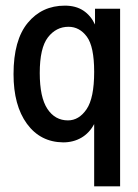

<svg xmlns="http://www.w3.org/2000/svg" viewBox="-20 -494 490 681"><path d="M314 167V-54Q297 -22 268.5 -5.5Q240 11 204 11Q123 10 75.5 -55Q28 -120 28 -231Q28 -352 78.5 -413Q129 -474 210 -474Q249 -474 275.5 -456.5Q302 -439 317 -407V-463H406V167ZM221 -67Q260 -67 287 -106.5Q314 -146 314 -239Q314 -329 288 -364Q262 -399 223 -399Q179 -399 150 -361.5Q121 -324 121 -235Q121 -149 148 -108Q175 -67 221 -67Z"/></svg>

Font: Inconsolata SemiCondensed SemiBold
Style: Regular
Weight: 600
Width: 4
Monospace: yes
Designer: Raph Levien, Cyreal, Brenton Simpson
Foundry: Raph Levien, Cyreal, Google
Version: Version 3.001; ttfautohint (v1.8.2.53-6de2)